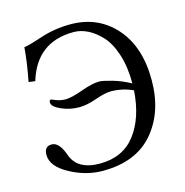

<svg xmlns="http://www.w3.org/2000/svg" viewBox="-100 -752 823 855"><g transform="rotate(-15 311.0 -324.0)"><path d="M271 9.8Q193.8 9.8 119.9 -30.5Q45.9 -70.8 45.9 -124Q45.9 -163.1 80.1 -163.1Q115.2 -163.1 137.2 -99.1Q163.1 -24.9 267.1 -24.9Q373 -24.9 430.9 -100.3Q488.8 -175.8 497.1 -300.8Q449.2 -322.8 397 -323.2Q369.1 -323.2 323.5 -307.1Q277.8 -291 243.2 -291Q199.2 -291 160.2 -308.6Q121.1 -326.2 121.1 -345.2Q121.1 -357.4 129.9 -356.9L149.4 -349.1Q168.9 -341.3 191.9 -340.8Q220.7 -340.8 272.9 -359.9Q325.2 -378.9 356.9 -378.9Q373 -378.9 415 -366.9Q457 -355 497.1 -333L498 -334Q498 -410.2 479 -468Q460 -525.9 429.9 -557.9Q399.9 -589.8 367.9 -605.5Q335.9 -621.1 304.2 -621.1Q133.3 -621.1 83 -454.1L53.2 -458Q70.3 -546.9 75.2 -612.8Q92.3 -613.8 159.2 -636Q226.1 -658.2 298.8 -658.2Q425.8 -658.2 505.4 -568.6Q585 -479 585 -325.2Q585 -178.2 504.9 -84.2Q424.8 9.8 271 9.8Z"/></g></svg>

Font: Linux Libertine Display
Style: Regular
Weight: 400
Designer: Philipp H. Poll
Foundry: Philipp H. Poll
Version: Version 5.0.9